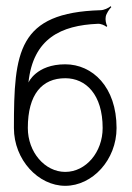

<svg xmlns="http://www.w3.org/2000/svg" viewBox="-20 -590 426 621"><path d="M70 -176C70 -285 116 -337 191 -337C258 -337 312 -284 312 -176C312 -98 258 -34 191 -34C125 -34 70 -98 70 -176ZM25 -176C25 -73 104 11 191 11C279 11 357 -73 357 -176C357 -309 279 -382 191 -382C97 -382 72 -323 72 -323C87 -466 178 -508 296 -513C305 -514 320 -508 324 -503L327 -506C323 -511 320 -527 322 -536C324 -547 334 -561 340 -567L338 -570C331 -564 316 -557 305 -557C38 -549 25 -423 25 -176Z"/></svg>

Font: Armata Saber
Style: Rg
Weight: 400
Designer: Jasper
Foundry: Cannot Into Space Fonts
Version: Version 0.970